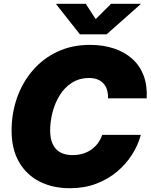

<svg xmlns="http://www.w3.org/2000/svg" viewBox="-20 -972 786 1002"><path d="M345.2 10.3Q255.4 10.3 186.8 -24.4Q118.2 -59.1 79.3 -126.5Q40.5 -193.8 40.5 -290.5Q40.5 -381.3 69.1 -462.2Q97.7 -543 151.4 -605.2Q205.1 -667.5 280.5 -702.6Q356 -737.8 449.2 -737.8Q518.1 -737.8 574.2 -719.2Q630.4 -700.7 670.2 -665Q710 -629.4 729.5 -577.6Q749 -525.9 745.6 -459H543.9Q544.4 -483.4 538.6 -502.9Q532.7 -522.5 520.3 -536.1Q507.8 -549.8 489.3 -557.4Q470.7 -564.9 445.8 -564.9Q393.6 -564.9 355 -540Q316.4 -515.1 291.5 -474.6Q266.6 -434.1 254.2 -386Q241.7 -337.9 241.7 -291.5Q241.7 -248.5 255.1 -220Q268.6 -191.4 294.4 -177Q320.3 -162.6 358.4 -162.6Q387.2 -162.6 411.9 -169.9Q436.5 -177.2 456.3 -191.2Q476.1 -205.1 490.7 -224.6Q505.4 -244.1 513.2 -268.1H714.8Q701.2 -215.8 669.7 -166Q638.2 -116.2 591.1 -76.4Q543.9 -36.6 481.9 -13.2Q419.9 10.3 345.2 10.3ZM427.7 -952.1 479.5 -872.1 559.6 -952.1H713.9V-950.2L536.6 -793H397L272.9 -950.2L273.4 -952.1Z"/></svg>

Font: Inter 20pt Black
Style: Italic
Weight: 900
Italic angle: -9.3988°
Version: Version 4.001;git-66647c0bb